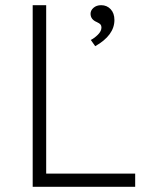

<svg xmlns="http://www.w3.org/2000/svg" viewBox="-20 -720 596 740"><path d="M106 0V-700H158V-51H501V0ZM347 -542 330 -566Q344 -573 357.5 -586.5Q371 -600 371 -614Q371 -621 367.5 -625.5Q364 -630 353 -635Q329 -645 329 -667Q329 -680 340.5 -690Q352 -700 370 -700Q392 -700 406.5 -684.5Q421 -669 421 -643Q421 -584 347 -542Z"/></svg>

Font: Readex Pro ExtraLight
Style: Regular
Weight: 200
Designer: Bonnie Shaver-Troup, Thomas Jockin
Foundry: Lexend
Version: Version 1.203; ttfautohint (v1.8.3)